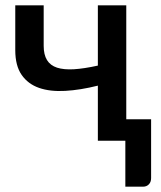

<svg xmlns="http://www.w3.org/2000/svg" viewBox="-20 -530 607 723"><path d="M455.5 -81V-510H348.5V-283C313.8 -275.3 283.8 -270.8 258.2 -269.2C232.8 -267.8 211.6 -269.8 194.8 -275.2C177.9 -280.8 165.3 -290.2 157 -303.8C148.7 -317.2 144.5 -335.2 144.5 -357.5V-510H37.5V-341C37.5 -302 45.5 -271 61.5 -248C77.5 -225 99.4 -208.7 127.2 -199C155.1 -189.3 187.9 -185.6 225.8 -187.8C263.6 -189.9 304.5 -196.5 348.5 -207.5V0H452V173H518.5C527.5 173 534.8 170.1 540.5 164.2C546.2 158.4 549 150.5 549 140.5V-81Z"/></svg>

Font: Lato Semibold
Style: Regular
Weight: 600
Designer: Lukasz Dziedzic
Foundry: tyPoland Lukasz Dziedzic
Version: Version 2.006; 2014-01-15